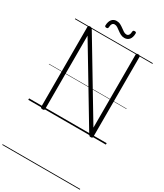

<svg xmlns="http://www.w3.org/2000/svg" viewBox="-455 -1535 1999 2334"><g transform="rotate(30 544.5 -368.5)"><path d="M207 14Q179 14 179 -5V-1129Q179 -1139 186 -1143.5Q193 -1148 206 -1148Q218 -1148 224.5 -1144.5Q231 -1141 237 -1133L855 -103V-1129Q855 -1139 861.5 -1143.5Q868 -1148 882 -1148Q910 -1148 910 -1129V-5Q910 5 903 9.5Q896 14 883 14Q872 14 866.5 10.5Q861 7 854 -3L234 -1036V-5Q234 5 227.5 9.5Q221 14 207 14ZM383 -1233Q360 -1233 360 -1253Q362 -1308 386.5 -1338Q411 -1368 452 -1368Q483 -1368 507.5 -1355Q532 -1342 553 -1326Q574 -1310 594 -1297Q614 -1284 635 -1284Q656 -1284 667.5 -1301.5Q679 -1319 680 -1351Q681 -1370 704 -1370Q718 -1370 722.5 -1365Q727 -1360 727 -1349Q726 -1294 701.5 -1264.5Q677 -1235 634 -1235Q604 -1235 579.5 -1248Q555 -1261 534 -1277.5Q513 -1294 493 -1306.5Q473 -1319 452 -1319Q431 -1319 420 -1302.5Q409 -1286 407 -1252Q406 -1242 400.5 -1237.5Q395 -1233 383 -1233ZM0 623H1089V633H0ZM0 -20H1089V0H0ZM0 -505H1089V-500H0ZM0 -1143H1089V-1133H0Z"/></g></svg>

Font: Playwrite CL Guides
Style: Regular
Weight: 400
Designer: Veronika Burian, José Scaglione
Foundry: TypeTogether
Version: Version 1.003